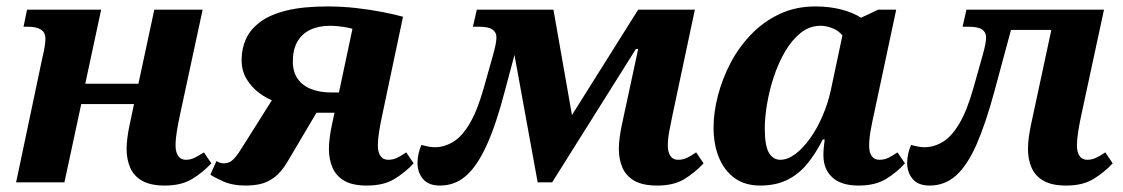

<svg xmlns="http://www.w3.org/2000/svg" viewBox="-20 -566 3486 596"><path d="M492 10Q447 10 421 -5Q395 -20 384 -46Q373 -72 373 -103Q373 -120 375.5 -139Q378 -158 382 -177L402 -271L424 -243H204L238 -270L180 0H30L112 -389Q117 -409 119 -423.5Q121 -438 121 -445Q121 -466 106.5 -474.5Q92 -483 68 -483H53L64 -536H294L238 -275L217 -306H437L403 -275L459 -536H609L539 -211Q533 -183 529 -159Q525 -135 525 -114Q525 -94 533 -82Q541 -70 557 -70Q571 -70 583.5 -76Q596 -82 613 -93L636 -59Q610 -31 576.5 -10.5Q543 10 492 10Z M1119 10Q1074 10 1048.5 -5Q1023 -20 1012 -46Q1001 -72 1001 -103Q1001 -120 1003.5 -139Q1006 -158 1010 -177L1028 -261L1049 -216H931L901 -236Q870 -238 839.5 -248.5Q809 -259 784.5 -277.5Q760 -296 745 -321.5Q730 -347 730 -380Q730 -415 743.5 -445Q757 -475 788 -498Q819 -521 870 -533.5Q921 -546 997 -546Q1042 -546 1086 -541Q1130 -536 1168 -528.5Q1206 -521 1231 -514L1167 -211Q1161 -183 1157 -158.5Q1153 -134 1153 -114Q1153 -94 1161 -82Q1169 -70 1185 -70Q1200 -70 1212.5 -76Q1225 -82 1241 -93L1264 -59Q1238 -31 1204.5 -10.5Q1171 10 1119 10ZM743 10Q701 10 671.5 -3.5Q642 -17 633 -24L652 -66Q659 -62 664 -60.5Q669 -59 675 -59Q684 -59 692 -62.5Q700 -66 710 -77.5Q720 -89 734 -112L836 -274L976 -239L873 -65Q853 -31 831 -15Q809 1 787 5.5Q765 10 743 10ZM1026 -250 1081 -509 1099 -469Q1070 -479 1046.5 -482.5Q1023 -486 1006 -486Q969 -486 943 -473.5Q917 -461 903 -436.5Q889 -412 889 -375Q889 -343 904 -321.5Q919 -300 946 -289.5Q973 -279 1007 -279H1062Z M1346 10Q1310 10 1293 -10.5Q1276 -31 1276 -60Q1276 -74 1279 -88Q1282 -102 1288 -116Q1299 -113 1309.5 -111Q1320 -109 1330 -109Q1359 -109 1386.5 -125.5Q1414 -142 1438 -182.5Q1462 -223 1482 -294L1511 -397Q1516 -415 1518.5 -428Q1521 -441 1521 -450Q1521 -466 1508.5 -474.5Q1496 -483 1469 -483H1448L1460 -536H1698L1763 -166L1731 -170L1961 -536H2137L2068 -211Q2062 -183 2057.5 -158.5Q2053 -134 2053 -114Q2053 -94 2061 -82Q2069 -70 2085 -70Q2100 -70 2112.5 -76Q2125 -82 2141 -93L2164 -59Q2138 -31 2105 -10.5Q2072 10 2020 10Q1975 10 1949 -5Q1923 -20 1912 -46Q1901 -72 1901 -103Q1901 -120 1903.5 -139Q1906 -158 1910 -177L1961 -414H1954L1694 0H1649L1572 -423L1594 -459L1547 -283Q1521 -183 1492 -118Q1463 -53 1428 -21.5Q1393 10 1346 10Z M2340 10Q2292 10 2260 -13.5Q2228 -37 2211.5 -77.5Q2195 -118 2195 -170Q2195 -217 2208.5 -269Q2222 -321 2247.5 -370Q2273 -419 2311.5 -459Q2350 -499 2400 -522.5Q2450 -546 2511 -546Q2555 -546 2591.5 -536.5Q2628 -527 2653 -511L2706 -536H2762L2694 -217Q2687 -186 2682.5 -160.5Q2678 -135 2678 -113Q2678 -92 2686.5 -81Q2695 -70 2709 -70Q2725 -70 2737.5 -76Q2750 -82 2766 -93L2789 -59Q2764 -31 2730.5 -10.5Q2697 10 2645 10Q2591 10 2563.5 -15.5Q2536 -41 2536 -84Q2536 -97 2537 -107Q2538 -117 2540 -133H2534Q2512 -89 2485 -56.5Q2458 -24 2422.5 -7Q2387 10 2340 10ZM2402 -70Q2425 -70 2449 -88Q2473 -106 2495 -137Q2517 -168 2533.5 -206.5Q2550 -245 2559 -286L2602 -489L2606 -441Q2590 -467 2568.5 -476.5Q2547 -486 2528 -486Q2493 -486 2465.5 -464Q2438 -442 2417 -406Q2396 -370 2382 -327.5Q2368 -285 2361 -243Q2354 -201 2354 -168Q2354 -113 2367 -91.5Q2380 -70 2402 -70Z M2866 10Q2830 10 2813 -10.5Q2796 -31 2796 -60Q2796 -74 2799 -88Q2802 -102 2808 -116Q2819 -113 2829.5 -111Q2840 -109 2850 -109Q2879 -109 2906.5 -125.5Q2934 -142 2958 -182.5Q2982 -223 3002 -294L3031 -397Q3036 -415 3038.5 -428Q3041 -441 3041 -450Q3041 -466 3028.5 -474.5Q3016 -483 2987 -483H2968L2980 -536H3291L3281 -473H3090L3128 -509L3067 -283Q3040 -183 3011.5 -118Q2983 -53 2948 -21.5Q2913 10 2866 10ZM3290 10Q3245 10 3219 -5Q3193 -20 3182 -46Q3171 -72 3171 -103Q3171 -120 3173.5 -139Q3176 -158 3180 -177L3257 -536H3407L3337 -211Q3331 -183 3327 -158.5Q3323 -134 3323 -114Q3323 -94 3331 -82Q3339 -70 3355 -70Q3369 -70 3382 -76Q3395 -82 3411 -93L3434 -59Q3408 -31 3374.5 -10.5Q3341 10 3290 10Z"/></svg>

Font: Noto Serif
Style: Italic
Weight: 400
Italic angle: -12°
Designer: Monotype Design Team
Foundry: Monotype Imaging Inc.
Version: Version 2.013